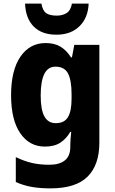

<svg xmlns="http://www.w3.org/2000/svg" viewBox="-20 -797 631 1057"><path d="M231 -560Q281 -560 314 -539.5Q347 -519 371 -481H376L389 -550H527V-12Q527 111 462 175.5Q397 240 258 240Q200 240 154.5 232Q109 224 67 205V68Q113 90 155.5 100Q198 110 252 110Q307 110 337 86Q367 62 367 12V1Q367 -13 368.5 -33Q370 -53 372 -71H367Q345 -33 312 -11.5Q279 10 227 10Q142 10 91.5 -63.5Q41 -137 41 -273Q41 -410 92.5 -485Q144 -560 231 -560ZM285 -430Q204 -430 204 -271Q204 -193 224.5 -156Q245 -119 287 -119Q334 -119 354 -152Q374 -185 374 -254V-278Q374 -355 354.5 -392.5Q335 -430 285 -430ZM468 -777Q465 -699 417.5 -652.5Q370 -606 291 -606Q210 -606 165.5 -651Q121 -696 118 -777H208Q215 -738 234.5 -724.5Q254 -711 292 -711Q324 -711 346.5 -725Q369 -739 376 -777Z"/></svg>

Font: Noto Sans Hebrew SemiCondensed ExtraBold
Style: Regular
Weight: 800
Width: 4
Designer: Monotype Design Team
Foundry: Monotype Imaging Inc.
Version: Version 2.004; ttfautohint (v1.8.4.7-5d5b)